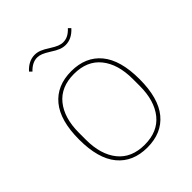

<svg xmlns="http://www.w3.org/2000/svg" viewBox="-202 -817 943 943"><g transform="rotate(-45 270.0 -345.0)"><path d="M270 12Q170 12 115 -54.5Q60 -121 60 -253Q60 -385 115 -451.5Q170 -518 270 -518Q370 -518 425 -451.5Q480 -385 480 -253Q480 -121 425 -54.5Q370 12 270 12ZM270 -7Q361 -7 409 -66.5Q457 -126 457 -229V-277Q457 -380 409 -439.5Q361 -499 270 -499Q179 -499 131 -439.5Q83 -380 83 -277V-229Q83 -126 131 -66.5Q179 -7 270 -7ZM342 -628Q325 -628 308 -634.5Q291 -641 265 -658Q243 -672 228 -678Q213 -684 199 -684Q165 -684 134 -651L122 -663Q157 -702 200 -702Q217 -702 234 -695.5Q251 -689 277 -672Q299 -658 314 -652Q329 -646 343 -646Q361 -646 376.5 -654Q392 -662 408 -679L420 -667Q385 -628 342 -628Z"/></g></svg>

Font: IBM Plex Sans Hebrew Thin
Style: Regular
Weight: 100
Designer: Mike Abbink, Paul van der Laan, Pieter van Rosmalen, Yanek Iontef
Foundry: Bold Monday
Version: Version 1.2